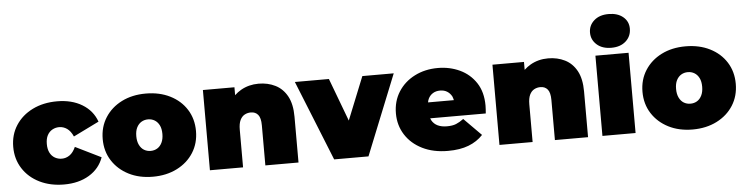

<svg xmlns="http://www.w3.org/2000/svg" viewBox="-48 -1058 5065 1304"><g transform="rotate(-5 2484.0 -405.5)"><path d="M344 10Q250 10 177 -26Q104 -62 62.5 -126.5Q21 -191 21 -274Q21 -357 62.5 -421Q104 -485 177 -521Q250 -557 344 -557Q444 -557 515 -514Q586 -471 613 -395L438 -309Q421 -347 396.5 -364Q372 -381 343 -381Q318 -381 296.5 -369Q275 -357 262.5 -333.5Q250 -310 250 -274Q250 -238 262.5 -214Q275 -190 296.5 -178Q318 -166 343 -166Q372 -166 396.5 -183Q421 -200 438 -238L613 -152Q586 -76 515 -33Q444 10 344 10Z M949 10Q856 10 784.5 -26.5Q713 -63 672 -127Q631 -191 631 -274Q631 -357 672 -421Q713 -485 784.5 -521Q856 -557 949 -557Q1042 -557 1114 -521Q1186 -485 1226.5 -421Q1267 -357 1267 -274Q1267 -191 1226.5 -127Q1186 -63 1114 -26.5Q1042 10 949 10ZM949 -166Q974 -166 994 -178Q1014 -190 1026 -214.5Q1038 -239 1038 -274Q1038 -310 1026 -333.5Q1014 -357 994 -369Q974 -381 949 -381Q924 -381 904 -369Q884 -357 872 -333.5Q860 -310 860 -274Q860 -239 872 -214.5Q884 -190 904 -178Q924 -166 949 -166Z M1338 0V-547H1553V-493Q1573 -512 1597 -526Q1651 -557 1718 -557Q1781 -557 1832 -531.5Q1883 -506 1912.5 -452Q1942 -398 1942 -312V0H1716V-273Q1716 -324 1698 -345.5Q1680 -367 1649 -367Q1626 -367 1606.5 -356.5Q1587 -346 1575.5 -322Q1564 -298 1564 -257V0Z M2185 0 1965 -547H2197L2307 -254L2425 -547H2639L2419 0Z M2961 10Q2861 10 2786.5 -27Q2712 -64 2671 -128.5Q2630 -193 2630 -274Q2630 -357 2670.5 -421Q2711 -485 2781.5 -521Q2852 -557 2940 -557Q3021 -557 3089.5 -525Q3158 -493 3199.5 -430Q3241 -367 3241 -274Q3241 -262 3240 -247.5Q3239 -233 3238 -221H2859Q2861 -214 2865 -207Q2879 -182 2905 -169.5Q2931 -157 2968 -157Q3006 -157 3030.5 -167Q3055 -177 3082 -197L3200 -78Q3160 -35 3101.5 -12.5Q3043 10 2961 10ZM2854 -330H3030Q3027 -344 3022 -356Q3010 -378 2990 -390.5Q2970 -403 2942 -403Q2914 -403 2893.5 -390.5Q2873 -378 2862 -356Q2856 -344 2854 -330Z M3312 0V-547H3527V-493Q3547 -512 3571 -526Q3625 -557 3692 -557Q3755 -557 3806 -531.5Q3857 -506 3886.5 -452Q3916 -398 3916 -312V0H3690V-273Q3690 -324 3672 -345.5Q3654 -367 3623 -367Q3600 -367 3580.5 -356.5Q3561 -346 3549.5 -322Q3538 -298 3538 -257V0Z M4014 0V-547H4240V0ZM4127 -591Q4065 -591 4028 -624Q3991 -657 3991 -706Q3991 -755 4028 -788Q4065 -821 4127 -821Q4189 -821 4226 -790Q4263 -759 4263 -710Q4263 -658 4226 -624.5Q4189 -591 4127 -591Z M4629 10Q4536 10 4464.5 -26.5Q4393 -63 4352 -127Q4311 -191 4311 -274Q4311 -357 4352 -421Q4393 -485 4464.5 -521Q4536 -557 4629 -557Q4722 -557 4794 -521Q4866 -485 4906.5 -421Q4947 -357 4947 -274Q4947 -191 4906.5 -127Q4866 -63 4794 -26.5Q4722 10 4629 10ZM4629 -166Q4654 -166 4674 -178Q4694 -190 4706 -214.5Q4718 -239 4718 -274Q4718 -310 4706 -333.5Q4694 -357 4674 -369Q4654 -381 4629 -381Q4604 -381 4584 -369Q4564 -357 4552 -333.5Q4540 -310 4540 -274Q4540 -239 4552 -214.5Q4564 -190 4584 -178Q4604 -166 4629 -166Z"/></g></svg>

Font: Montserrat Thin Black
Style: Regular
Weight: 900
Version: Version 9.000